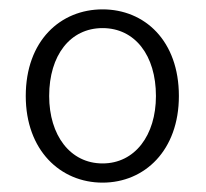

<svg xmlns="http://www.w3.org/2000/svg" viewBox="-20 -828 440 410"><path d="M199 -438C289 -438 362 -507 362 -623C362 -741 289 -808 199 -808C109 -808 35 -741 35 -623C35 -507 109 -438 199 -438ZM199 -479C130 -479 85 -539 85 -623C85 -710 130 -768 199 -768C268 -768 313 -710 313 -623C313 -539 268 -479 199 -479Z"/></svg>

Font: Source Han Sans SC Light
Style: Regular
Weight: 300
Designer: Ryoko NISHIZUKA (kana & ideographs); Paul D. Hunt (Latin, Greek & Cyrillic); Wenlong ZHANG (bopomofo); Sandoll Communica
Foundry: Adobe Systems Incorporated
Version: Version 1.004;PS 1.004;hotconv 1.0.82;makeotf.lib2.5.63406